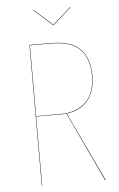

<svg xmlns="http://www.w3.org/2000/svg" viewBox="-58 -885 575 925"><g transform="rotate(-5 230.0 -422.5)"><path d="M230 -765.1H228L140.1 -844.2L142.1 -845.2L229 -767.1L316.9 -845.2L318.8 -844.2ZM415 0H412.1L254.4 -335.4Q242.7 -334 230 -334H107.9V0H106V-680.2H209Q309.6 -680.2 352.3 -634.8Q395 -589.4 395 -505.9Q395 -428.7 357.2 -385.7Q319.3 -342.8 256.3 -335.4ZM107.9 -335.9H230Q302.2 -335.9 347.7 -378.7Q393.1 -421.4 393.1 -505.9Q393.1 -588.9 350.8 -633.5Q308.6 -678.2 209 -678.2H107.9Z"/></g></svg>

Font: Fira Sans Compressed Two
Style: Regular
Weight: 100
Width: 1
Designer: Carrois Corporate & Edenspiekermann AG
Foundry: Carrois Corporate GbR & Edenspiekermann AG
Version: Version 4.203;PS 004.203;hotconv 1.0.88;makeotf.lib2.5.64775